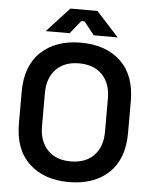

<svg xmlns="http://www.w3.org/2000/svg" viewBox="-60 -935 793 999"><g transform="rotate(5 337.0 -436.0)"><path d="M337 14Q207 14 129.5 -58.5Q52 -131 52 -267V-433Q52 -569 129.5 -641.5Q207 -714 337 -714Q468 -714 545 -641.5Q622 -569 622 -433V-267Q622 -131 545 -58.5Q468 14 337 14ZM337 -94Q415 -94 458.5 -139.5Q502 -185 502 -263V-437Q502 -515 458.5 -560.5Q415 -606 337 -606Q260 -606 216.5 -560.5Q173 -515 173 -437V-263Q173 -185 216.5 -139.5Q260 -94 337 -94ZM149 -758 267 -886H408L525 -758H400L346 -826H329L274 -758Z"/></g></svg>

Font: Space Grotesk Light SemiBold
Style: Regular
Weight: 600
Version: Version 2.000